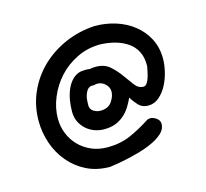

<svg xmlns="http://www.w3.org/2000/svg" viewBox="-73 -560 650 605"><g transform="rotate(-15 252.0 -257.5)"><path d="M232.4 -297.9H222.7Q213.9 -294.9 209.5 -288.1Q205.1 -281.2 202.6 -272.9Q200.2 -264.6 199.7 -255.9Q199.2 -247.1 199.2 -241.2Q199.2 -228.5 209.5 -221.7Q219.7 -214.8 232.4 -214.8Q257.8 -214.8 269.5 -231.9Q281.2 -249 281.2 -264.6Q281.2 -278.3 270 -289.1Q258.8 -299.8 244.1 -299.8Q240.2 -299.8 232.4 -297.9ZM205.1 -350.6Q208 -350.6 211.9 -351.1Q215.8 -351.6 220.7 -351.6Q224.6 -351.6 228 -351.1Q231.4 -350.6 234.4 -350.6Q239.3 -351.6 243.7 -352.1Q248 -352.5 252.9 -352.5Q281.2 -352.5 298.8 -336.9Q316.4 -321.3 329.6 -302.7Q342.8 -284.2 354.5 -268.6Q366.2 -252.9 382.8 -252.9Q389.6 -252.9 394.5 -260.3Q399.4 -267.6 402.3 -277.3Q405.3 -287.1 407.2 -296.9Q409.2 -306.6 410.2 -311.5V-318.4Q410.2 -342.8 400.4 -361.3Q390.6 -379.9 373.5 -391.6Q356.4 -403.3 334 -409.7Q311.5 -416 285.2 -417Q244.1 -417 209 -399.9Q173.8 -382.8 148.9 -355.5Q124 -328.1 109.9 -293.9Q95.7 -259.8 95.7 -225.6Q95.7 -199.2 105 -176.3Q114.3 -153.3 131.3 -135.7Q148.4 -118.2 171.9 -107.9Q195.3 -97.7 224.6 -97.7Q265.6 -97.7 299.3 -112.3Q333 -127 367.2 -149.4Q373 -151.4 377 -151.4Q386.7 -151.4 397 -144Q407.2 -136.7 407.2 -125Q407.2 -108.4 393.1 -95.2Q378.9 -82 357.4 -72.3Q335.9 -62.5 311 -55.7Q286.1 -48.8 264.6 -44.4Q243.2 -40 229 -38.1Q214.8 -36.1 215.8 -36.1Q172.9 -36.1 139.6 -52.7Q106.4 -69.3 83 -97.2Q59.6 -125 47.4 -160.6Q35.2 -196.3 35.2 -233.4Q35.2 -284.2 54.7 -327.6Q74.2 -371.1 107.9 -403.3Q141.6 -435.5 186.5 -455.1Q231.4 -474.6 283.2 -477.5Q318.4 -477.5 351.1 -467.3Q383.8 -457 409.2 -437Q434.6 -417 449.7 -388.2Q464.8 -359.4 464.8 -322.3Q464.8 -303.7 459.5 -280.8Q454.1 -257.8 443.8 -238.3Q433.6 -218.8 418 -205.1Q402.3 -191.4 381.8 -191.4Q362.3 -191.4 350.1 -204.6Q337.9 -217.8 330.1 -231.4Q324.2 -218.8 316.4 -205.6Q308.6 -192.4 296.9 -181.2Q285.2 -169.9 268.6 -162.6Q252 -155.3 228.5 -155.3Q212.9 -155.3 197.8 -160.6Q182.6 -166 170.9 -176.3Q159.2 -186.5 151.9 -201.2Q144.5 -215.8 144.5 -235.4Q144.5 -254.9 147.9 -273.9Q151.4 -293 158.7 -309.1Q166 -325.2 177.7 -336.4Q189.5 -347.7 205.1 -350.6Z"/></g></svg>

Font: Hi Melody Cyrillic
Style: Regular
Weight: 400
Version: Version 0.90 April 10, 2018